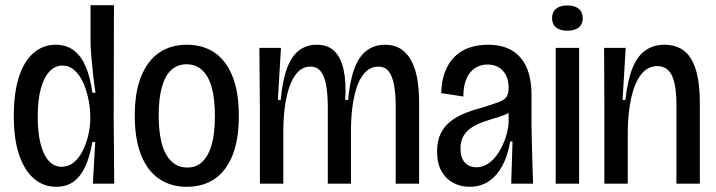

<svg xmlns="http://www.w3.org/2000/svg" viewBox="-20 -706 2753 738"><path d="M196 12Q148 12 111.5 -18.5Q75 -49 54 -109.5Q33 -170 33 -260Q33 -350 53 -411Q73 -472 109.5 -503Q146 -534 194 -534Q235 -534 263.5 -512.5Q292 -491 309.5 -450Q327 -409 335 -350L347 -349Q341 -391 337 -428Q333 -465 330.5 -496Q328 -527 328 -550V-686H418L417 -246L419 0H337L346 -160H335Q325 -102 306.5 -63.5Q288 -25 261 -6.5Q234 12 196 12ZM217 -65Q244 -65 264.5 -82.5Q285 -100 298.5 -127.5Q312 -155 319.5 -187Q327 -219 327 -249V-262Q327 -283 323 -308Q319 -333 311 -359Q303 -385 290.5 -406Q278 -427 260.5 -440.5Q243 -454 220 -454Q192 -454 170.5 -431.5Q149 -409 137 -365.5Q125 -322 125 -256Q125 -196 136 -153Q147 -110 167.5 -87.5Q188 -65 217 -65Z M698 12Q636 12 591 -19Q546 -50 522 -111Q498 -172 498 -261Q498 -353 523 -413.5Q548 -474 592.5 -504Q637 -534 698 -534Q760 -534 804.5 -504Q849 -474 873.5 -413Q898 -352 898 -260Q898 -169 873.5 -108.5Q849 -48 804.5 -18Q760 12 698 12ZM700 -62Q734 -62 757.5 -84Q781 -106 793.5 -149.5Q806 -193 806 -260Q806 -327 793.5 -371Q781 -415 756.5 -437Q732 -459 697 -459Q663 -459 639 -437.5Q615 -416 602.5 -372.5Q590 -329 590 -262Q590 -163 618.5 -112.5Q647 -62 700 -62Z M979 0V-280L977 -522H1060L1048 -322H1059Q1066 -399 1084 -445.5Q1102 -492 1130.5 -513Q1159 -534 1197 -534Q1241 -534 1266 -509Q1291 -484 1301 -436.5Q1311 -389 1307 -322H1318Q1325 -398 1343 -444.5Q1361 -491 1390.5 -512.5Q1420 -534 1460 -534Q1496 -534 1520.5 -518Q1545 -502 1561 -472.5Q1577 -443 1584 -402Q1591 -361 1591 -311V0H1501V-294Q1501 -345 1494.5 -380Q1488 -415 1473.5 -432.5Q1459 -450 1434 -450Q1401 -450 1378 -421.5Q1355 -393 1342.5 -339.5Q1330 -286 1329 -212V0H1240V-292Q1240 -344 1233.5 -379Q1227 -414 1212.5 -432Q1198 -450 1173 -450Q1141 -450 1118.5 -422Q1096 -394 1083 -340Q1070 -286 1069 -210V0Z M1785 12Q1751 12 1722.5 -3Q1694 -18 1677 -48Q1660 -78 1660 -124Q1660 -164 1673.5 -192Q1687 -220 1711 -239Q1735 -258 1767.5 -271Q1800 -284 1838 -294Q1877 -306 1898 -314Q1919 -322 1927 -334Q1935 -346 1935 -367Q1935 -410 1913 -434Q1891 -458 1853 -458Q1828 -458 1807 -445Q1786 -432 1773.5 -404.5Q1761 -377 1761 -335L1676 -348Q1677 -395 1690.5 -430Q1704 -465 1728 -488.5Q1752 -512 1784.5 -523Q1817 -534 1856 -534Q1910 -534 1947 -512.5Q1984 -491 2003.5 -448Q2023 -405 2023 -339V-223Q2024 -187 2024.5 -149.5Q2025 -112 2026.5 -74Q2028 -36 2029 0H1945Q1946 -41 1947.5 -81Q1949 -121 1950 -162H1941Q1932 -108 1911 -69Q1890 -30 1858.5 -9Q1827 12 1785 12ZM1812 -63Q1834 -63 1854.5 -76Q1875 -89 1891.5 -112.5Q1908 -136 1919.5 -166Q1931 -196 1935 -231V-286L1963 -296Q1953 -281 1933.5 -271Q1914 -261 1889.5 -254Q1865 -247 1840.5 -238.5Q1816 -230 1795.5 -217.5Q1775 -205 1762.5 -185Q1750 -165 1750 -135Q1750 -99 1767 -81Q1784 -63 1812 -63Z M2116 0V-522H2206V0ZM2161 -588Q2132 -588 2117 -600.5Q2102 -613 2102 -636Q2102 -660 2117.5 -672.5Q2133 -685 2160 -685Q2189 -685 2204.5 -672.5Q2220 -660 2220 -636Q2220 -613 2204.5 -600.5Q2189 -588 2161 -588Z M2303 0V-285L2302 -522H2385L2373 -322H2384Q2392 -397 2411 -444Q2430 -491 2461 -512.5Q2492 -534 2534 -534Q2604 -534 2637 -479Q2670 -424 2670 -310V0H2580V-302Q2580 -380 2562.5 -416Q2545 -452 2506 -452Q2470 -452 2445 -420.5Q2420 -389 2407 -333Q2394 -277 2393 -203V0Z"/></svg>

Font: Bricolage Grotesque 72pt SemiCondensed
Style: Regular
Weight: 400
Width: 4
Designer: Mathieu Triay
Foundry: Atelier Triay
Version: Version 1.001;gftools[0.9.33.dev8+g029e19f]